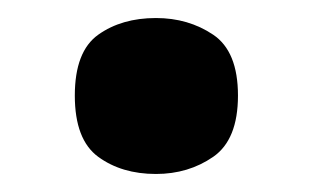

<svg xmlns="http://www.w3.org/2000/svg" viewBox="-20 -184 347 213"><path d="M153 9Q115 9 89 -10Q63 -29 63 -78Q63 -127 89 -145.5Q115 -164 153 -164Q189 -164 216.5 -145.5Q244 -127 244 -78Q244 -29 216.5 -10Q189 9 153 9Z"/></svg>

Font: Noto Serif Khmer SemiCondensed Black
Style: Regular
Weight: 900
Width: 4
Designer: Danh Hong and the Monotype Design Team
Foundry: Monotype Imaging Inc.
Version: Version 2.004